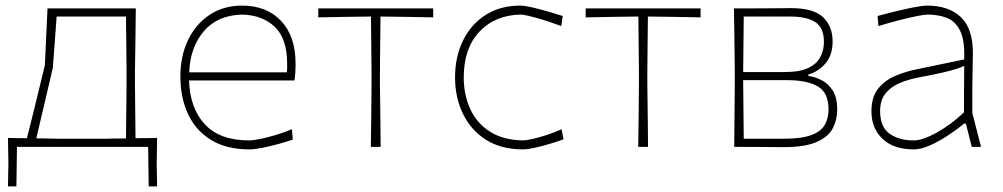

<svg xmlns="http://www.w3.org/2000/svg" viewBox="-20 -524 3580 685"><path d="M8.5 141Q9 120 9.2 99.2Q9.5 78.5 10 57.5Q9.5 36 9.2 14Q9 -8 8.5 -32Q25.5 -31.5 42.2 -31.2Q59 -31 76 -31Q84 -61 99.5 -124.5Q115 -188 140 -291Q143 -356.5 145.2 -400.8Q147.5 -445 149.5 -494H464.5Q464 -438 463.2 -385Q462.5 -332 461.5 -271V-221Q462 -167.5 462.5 -123Q463 -78.5 463.5 -31Q483 -31 502.2 -31.2Q521.5 -31.5 540.5 -32Q540 -8 539.8 14Q539.5 36 539 57.5Q539.5 78.5 539.8 99.2Q540 120 540.5 141H510.5L508.5 0H40.5L38.5 141ZM195.5 -29H353.5Q372 -29.5 391 -29.8Q410 -30 429.5 -30Q430 -78 430.5 -122.8Q431 -167.5 431.5 -221V-271Q431 -325 430.5 -370.8Q430 -416.5 429.5 -465H182Q179 -423.5 176 -381.8Q173 -340 168.5 -282Q153.5 -217.5 137.2 -148.5Q121 -79.5 109.5 -30.5Q131.5 -30 153 -29.8Q174.5 -29.5 195.5 -29Z M870.5 9Q787.5 9 732.8 -24.8Q678 -58.5 650.8 -117.2Q623.5 -176 623.5 -251Q623.5 -324.5 651.2 -381.8Q679 -439 728.5 -471.5Q778 -504 843.5 -504Q931.5 -504 983 -449.2Q1034.5 -394.5 1034.5 -297Q1034.5 -262.5 1030.5 -237H654.5Q657.5 -138.5 710.5 -80.8Q763.5 -23 870.5 -23Q883 -23 908.5 -28.2Q934 -33.5 964.2 -42.5Q994.5 -51.5 1021.5 -63L1024.5 -26Q1001.5 -18 972.2 -10Q943 -2 915.5 3.5Q888 9 870.5 9ZM844.5 -472Q756.5 -470 707.5 -413Q658.5 -356 655 -266H1003.5Q1004.5 -273.5 1004.5 -280.8Q1004.5 -288 1004.5 -295Q1004.5 -386 960.5 -428Q916.5 -470 844.5 -472Z M1303 0Q1304 -56.5 1304.5 -108.5Q1305 -160.5 1305.5 -221V-271Q1305 -323.5 1304.5 -370.2Q1304 -417 1303.5 -465H1301Q1256.5 -464.5 1209 -463.8Q1161.5 -463 1115.5 -462V-494H1525.5V-462Q1479.5 -463 1432 -463.8Q1384.5 -464.5 1340 -465H1337.5Q1337 -417 1336.5 -370.2Q1336 -323.5 1335.5 -271V-221Q1336.5 -160.5 1337 -108.5Q1337.5 -56.5 1338 0Z M1845.5 9Q1768 9 1714 -25.2Q1660 -59.5 1631.8 -117.8Q1603.5 -176 1603.5 -248Q1603.5 -320.5 1631.5 -378.5Q1659.5 -436.5 1711.8 -470.2Q1764 -504 1836.5 -504Q1852 -504 1880.5 -497.2Q1909 -490.5 1938.8 -481.8Q1968.5 -473 1987.5 -467L1982.5 -431Q1936 -448.5 1893.5 -460.2Q1851 -472 1837.5 -472Q1745.5 -470 1690 -410.5Q1634.5 -351 1634.5 -248Q1634.5 -185 1657.8 -134.8Q1681 -84.5 1727.8 -54.5Q1774.5 -24.5 1845.5 -23Q1856.5 -23 1879.8 -28.2Q1903 -33.5 1930.8 -42.5Q1958.5 -51.5 1983.5 -63L1990.5 -27Q1969 -19 1941.5 -10.8Q1914 -2.5 1888 3.2Q1862 9 1845.5 9Z M2257 0Q2258 -56.5 2258.5 -108.5Q2259 -160.5 2259.5 -221V-271Q2259 -323.5 2258.5 -370.2Q2258 -417 2257.5 -465H2255Q2210.5 -464.5 2163 -463.8Q2115.5 -463 2069.5 -462V-494H2479.5V-462Q2433.5 -463 2386 -463.8Q2338.5 -464.5 2294 -465H2291.5Q2291 -417 2290.5 -370.2Q2290 -323.5 2289.5 -271V-221Q2290.5 -160.5 2291 -108.5Q2291.5 -56.5 2292 0Z M2599.5 0Q2600 -56.5 2600.5 -108.5Q2601 -160.5 2601.5 -221V-271Q2601 -332 2600.2 -385Q2599.5 -438 2598.5 -494Q2637.5 -494 2695 -494.2Q2752.5 -494.5 2802.5 -495Q2882 -495 2916.2 -462.8Q2950.5 -430.5 2950.5 -376Q2950.5 -328.5 2926 -299Q2901.5 -269.5 2864 -258V-253Q2888 -250 2911.8 -237.8Q2935.5 -225.5 2951.2 -200.5Q2967 -175.5 2967 -133Q2967 -97 2951.2 -66.5Q2935.5 -36 2893.8 -17.5Q2852 1 2774 1Q2723.5 0.5 2677 0.2Q2630.5 0 2599.5 0ZM2633.5 -465Q2633 -424.5 2632.5 -371.5Q2632 -318.5 2631.5 -273V-267H2780Q2834 -267 2864.2 -281.8Q2894.5 -296.5 2907 -321Q2919.5 -345.5 2919.5 -374Q2919.5 -426 2888.2 -445.5Q2857 -465 2800.5 -465ZM2633.5 -29H2776Q2839 -29 2873.8 -41.8Q2908.5 -54.5 2922.2 -78Q2936 -101.5 2936 -134Q2936 -193 2898 -215.5Q2860 -238 2788.5 -238H2631.5V-223Q2632 -177.5 2632.5 -123.8Q2633 -70 2633.5 -29Z M3240 9Q3168 9 3128.5 -28.8Q3089 -66.5 3089 -127Q3089 -179 3114 -209Q3139 -239 3175.8 -254Q3212.5 -269 3247 -276L3420 -312Q3422.5 -381 3405 -415.2Q3387.5 -449.5 3356.8 -460.8Q3326 -472 3289 -472Q3278 -472 3250.8 -466.5Q3223.5 -461 3187.5 -451.8Q3151.5 -442.5 3114 -431L3111 -467Q3133 -473 3168 -481.8Q3203 -490.5 3236.8 -497.2Q3270.5 -504 3289 -504Q3363.5 -504 3407.2 -463.8Q3451 -423.5 3451 -334Q3451 -313 3450 -279.2Q3449 -245.5 3449 -211V-121Q3457 -90 3464 -62.5Q3471 -35 3480 0H3447L3426 -83H3420Q3392 -60.5 3360 -39.5Q3328 -18.5 3296.8 -4.8Q3265.5 9 3240 9ZM3240 -23Q3271.5 -23 3322 -51Q3372.5 -79 3419 -123L3420 -289Q3410.5 -284.5 3394.5 -279Q3378.5 -273.5 3347 -266Q3315.5 -258.5 3259 -248Q3221.5 -241 3190 -227.8Q3158.5 -214.5 3139.2 -190.5Q3120 -166.5 3120 -128Q3120 -71 3153.8 -47Q3187.5 -23 3240 -23Z"/></svg>

Font: Commissioner Loud Thin
Style: Regular
Weight: 100
Designer: Kostas Bartsokas
Foundry: Kostas Bartsokas
Version: Version 1.000; ttfautohint (v1.8.3)